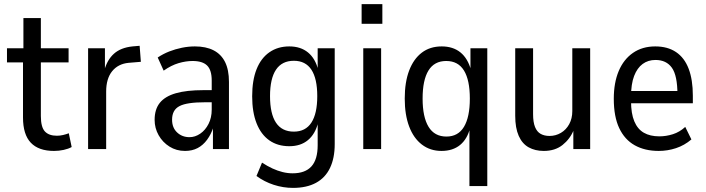

<svg xmlns="http://www.w3.org/2000/svg" viewBox="-20 -726 3437 935"><path d="M243 9Q168 9 130 -31Q92 -71 92 -154V-422H14V-491H94V-638H179V-491H314V-422H179V-161Q179 -107 198.5 -86Q218 -65 257 -65Q272 -65 287 -68.5Q302 -72 315 -77L329 -10Q313 -1 290 4Q267 9 243 9Z M409 0V-491H491V-383H488Q502 -435 535 -464.5Q568 -494 625 -500L660 -503L666 -425L606 -420Q555 -415 526 -379Q497 -343 497 -280V0Z M881 9Q839 9 805.5 -12Q772 -33 752.5 -67.5Q733 -102 733 -142Q733 -194 758.5 -225.5Q784 -257 836.5 -272Q889 -287 970 -287H1023V-228H980Q935 -228 904 -223.5Q873 -219 854.5 -209.5Q836 -200 827 -183.5Q818 -167 818 -143Q818 -104 842.5 -81Q867 -58 903 -58Q930 -58 955 -75Q980 -92 995.5 -122.5Q1011 -153 1011 -192V-334Q1011 -385 988.5 -407Q966 -429 918 -429Q885 -429 849.5 -418.5Q814 -408 777 -382L748 -446Q775 -464 804.5 -475.5Q834 -487 866 -493.5Q898 -500 929 -500Q983 -500 1020 -481Q1057 -462 1076 -424Q1095 -386 1095 -327V0H1017V-106H1019Q1008 -72 988.5 -45.5Q969 -19 942.5 -5Q916 9 881 9Z M1407 189Q1359 189 1313 174Q1267 159 1229 131L1256 66Q1282 83 1307 94.5Q1332 106 1356.5 112Q1381 118 1405 118Q1466 118 1496.5 84.5Q1527 51 1527 -19V-128H1529Q1515 -73 1479.5 -43.5Q1444 -14 1389 -14Q1332 -14 1291.5 -42.5Q1251 -71 1229.5 -125.5Q1208 -180 1208 -257Q1208 -335 1229.5 -389Q1251 -443 1292 -471.5Q1333 -500 1389 -500Q1444 -500 1480 -470.5Q1516 -441 1530 -384H1527V-491H1610V-24Q1610 44 1587 92Q1564 140 1518.5 164.5Q1473 189 1407 189ZM1411 -85Q1468 -85 1496.5 -129Q1525 -173 1525 -258Q1525 -343 1496.5 -386.5Q1468 -430 1411 -430Q1353 -430 1324 -386.5Q1295 -343 1295 -258Q1295 -172 1324 -128.5Q1353 -85 1411 -85Z M1741 -610V-706H1842V-610ZM1749 0V-491H1836V0Z M2266 180V-105H2270Q2256 -49 2220.5 -20Q2185 9 2130 9Q2075 9 2034.5 -22Q1994 -53 1972.5 -110Q1951 -167 1951 -246Q1951 -326 1972.5 -382.5Q1994 -439 2034 -469.5Q2074 -500 2131 -500Q2186 -500 2222 -471Q2258 -442 2274 -384H2271V-491H2353V180ZM2154 -61Q2211 -61 2239.5 -108.5Q2268 -156 2268 -246Q2268 -336 2239.5 -382.5Q2211 -429 2153 -429Q2095 -429 2066.5 -382.5Q2038 -336 2038 -246Q2038 -156 2067 -108.5Q2096 -61 2154 -61Z M2628 9Q2586 9 2554.5 -8.5Q2523 -26 2506 -64.5Q2489 -103 2489 -162V-491H2576V-170Q2576 -131 2585.5 -107.5Q2595 -84 2613 -74Q2631 -64 2656 -64Q2686 -64 2711.5 -79Q2737 -94 2752 -121.5Q2767 -149 2767 -185V-491H2854V0H2772V-93H2774Q2756 -49 2719.5 -20Q2683 9 2628 9Z M3188 9Q3120 9 3071 -18.5Q3022 -46 2995.5 -102Q2969 -158 2969 -245Q2969 -323 2993 -380Q3017 -437 3062.5 -468.5Q3108 -500 3171 -500Q3231 -500 3272 -472.5Q3313 -445 3333.5 -391.5Q3354 -338 3354 -260V-223H3037V-283H3293L3279 -266Q3279 -358 3252 -396Q3225 -434 3172 -434Q3136 -434 3109.5 -414.5Q3083 -395 3068 -356Q3053 -317 3053 -255V-234Q3053 -173 3069 -135Q3085 -97 3115.5 -79.5Q3146 -62 3191 -62Q3224 -62 3257 -72.5Q3290 -83 3317 -108L3347 -47Q3313 -18 3272 -4.5Q3231 9 3188 9Z"/></svg>

Font: Nunito Sans 10pt Condensed Medium
Style: Regular
Weight: 500
Width: 3
Designer: Vernon Adams
Foundry: Vernon Adams
Version: Version 3.101;gftools[0.9.27]